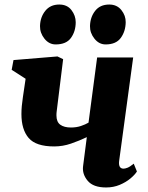

<svg xmlns="http://www.w3.org/2000/svg" viewBox="-20 -817 654 847"><path d="M258.5 -556 230 -325Q229.5 -321 229.2 -316.5Q229 -312 229 -308Q229 -279 246 -266.8Q263 -254.5 293 -254.5Q317 -254.5 337 -261.2Q357 -268 370.5 -276L408.5 -563.5H567.5L506 -110Q500.5 -73 525 -73Q532 -73 542.8 -77.2Q553.5 -81.5 570 -95L584 -60.5Q575 -46 555.2 -29.5Q535.5 -13 508 -1.5Q480.5 10 448 10Q391.5 10 366.8 -19.5Q342 -49 346.5 -84L363 -212Q329.5 -196 293.2 -183.5Q257 -171 219 -171Q138.5 -171 106.5 -208.2Q74.5 -245.5 74.5 -314Q74.5 -331 76.2 -349.8Q78 -368.5 81 -388.5L93 -469.5L31.5 -509L39.5 -552L233.5 -568ZM225.5 -621Q196.5 -621 176.2 -646.2Q156 -671.5 156.5 -702Q157.5 -741.5 179.8 -769.2Q202 -797 241.5 -797Q276.5 -797 295.2 -772.5Q314 -748 314 -719Q314 -679 293.2 -650Q272.5 -621 225.5 -621ZM446 -621Q417 -621 396.8 -646.2Q376.5 -671.5 377 -702Q378 -741.5 399.8 -769.2Q421.5 -797 462 -797Q496 -797 515.5 -772.5Q535 -748 534.5 -719Q534 -679 513 -650Q492 -621 446 -621Z"/></svg>

Font: Merriweather Black
Style: Italic
Weight: 900
Italic angle: -7.8°
Designer: Eben Sorkin
Foundry: Eben Sorkin
Version: Version 2.200;gftools[0.9.31]